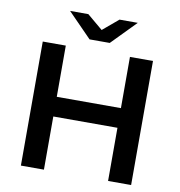

<svg xmlns="http://www.w3.org/2000/svg" viewBox="-95 -981 999 1067"><g transform="rotate(10 405.0 -447.0)"><path d="M586 0V-300H224V0H94V-700H224V-411H586V-700H716V0ZM348 -757 214 -894H317L405 -820L493 -894H596L462 -757Z"/></g></svg>

Font: Montserrat Thin SemiBold
Style: Regular
Weight: 600
Version: Version 9.000